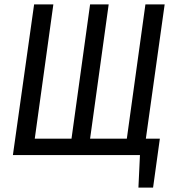

<svg xmlns="http://www.w3.org/2000/svg" viewBox="-20 -709 789 878"><path d="M647 -75H711L680 149H613L620 0H39L136 -689H224L139 -75H307L392 -689H477L392 -75H560L645 -689H733Z"/></svg>

Font: Fira Sans Compressed
Style: Italic
Weight: 400
Width: 1
Italic angle: -8°
Designer: bBox Type GmbH & Carrois Corporate GbR & Edenspiekermann AG
Foundry: bBox Type GmbH & Carrois Corporate GbR & Edenspiekermann AG
Version: Version 4.301